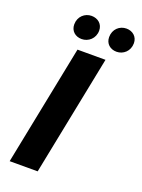

<svg xmlns="http://www.w3.org/2000/svg" viewBox="-166 -975 779 1050"><g transform="rotate(20 223.5 -450.0)"><path d="M170 -762C209 -762 245 -792 245 -838C245 -876 216 -900 179 -900C140 -900 105 -870 105 -824C105 -786 133 -762 170 -762ZM373 -762C412 -762 447 -792 447 -838C447 -876 418 -900 382 -900C342 -900 308 -870 308 -824C308 -786 336 -762 373 -762ZM29 0H192L332 -700H169Z"/></g></svg>

Font: AWKNG-Font
Style: Bold Italic
Weight: 700
Italic angle: -11.3°
Designer: Awakening Church
Foundry: Awakening Church
Version: Version 1.700;PS 001.700;hotconv 1.0.88;makeotf.lib2.5.64775